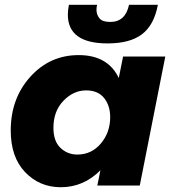

<svg xmlns="http://www.w3.org/2000/svg" viewBox="-20 -778 740 805"><path d="M235 7Q146 7 85.5 -56Q25 -119 25 -231Q25 -365 107 -456Q189 -547 310 -547Q432 -547 478 -451L496 -541H673L566 0H388L401 -64Q330 7 235 7ZM304 -130Q364 -130 403 -176.5Q442 -223 442 -287Q442 -335 416.5 -367Q391 -399 341 -399Q288 -399 246 -355.5Q204 -312 204 -242Q204 -186 233.5 -158Q263 -130 304 -130ZM431 -596Q264.5 -596 264.5 -716.5Q264.5 -735.5 269 -758H387Q384.5 -746.5 384.5 -737Q384.5 -717 396.8 -701.5Q409 -686 442 -686Q506 -686 521 -758H642Q626 -673 575.5 -634.5Q525 -596 431 -596Z"/></svg>

Font: Argentum Sans
Style: Bold Italic
Weight: 700
Italic angle: -11°
Designer: Julieta Ulanovsky (font), Cristiano Sobral (main changes and remaster)
Foundry: Julieta Ulanovsky (font), Cristiano Sobral (main changes and remaster)
Version: Version 2.007;June 15, 2022;FontCreator 14.0.0.2814 64-bit; 